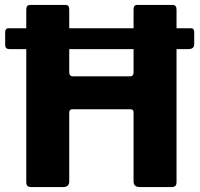

<svg xmlns="http://www.w3.org/2000/svg" viewBox="-20 -762 813 782"><path d="M771 -582Q771 -562 747 -562H20Q9 -562 5 -566.5Q1 -571 1 -580V-630Q1 -647 15 -647H758Q771 -647 771 -631ZM275 -317Q262 -317 262 -304V-23Q262 0 236 0H109Q96 0 91.5 -5Q87 -10 87 -21V-723Q87 -742 103 -742H247Q262 -742 262 -724V-468Q262 -451 278 -451H509Q524 -451 524 -467V-724Q524 -742 539 -742H683Q699 -742 699 -723V-21Q699 -10 694.5 -5Q690 0 677 0H550Q524 0 524 -23V-304Q524 -317 511 -317Z"/></svg>

Font: Libre Franklin
Style: Bold
Weight: 700
Designer: Pablo Impallari, Rodrigo Fuenzalida, Nhung Nguyen
Foundry: Impallari Type
Version: Version 3.000